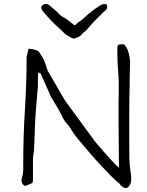

<svg xmlns="http://www.w3.org/2000/svg" viewBox="-20 -930 741 967"><path d="M457 -825Q437 -804 424 -788Q416 -778 408 -772Q401 -767 397 -763Q393 -757 386 -751Q379 -745 371 -742Q364 -739 360 -738Q355 -735 351 -736Q348 -736 341 -739Q335 -743 327 -747Q319 -751 313 -755Q307 -759 302 -765Q297 -770 283 -783Q268 -796 254 -810Q239 -824 217 -849L216 -851H215V-852L212 -855Q204 -864 198 -871Q190 -879 188 -891Q188 -897 192 -902Q196 -906 200 -908Q203 -909 206 -909Q210 -910 212 -910Q222 -910 233 -900Q243 -891 254 -882Q267 -871 276 -861Q285 -851 296 -845Q309 -838 317 -832L333 -820Q341 -814 346 -810Q351 -807 354 -803Q355 -803 358 -803Q362 -806 375 -818Q385 -824 399 -836Q431 -866 458 -885Q485 -905 497 -908L507 -910Q512 -910 515 -909V-908Q522 -904 519 -892Q518 -881 509 -876Q506 -874 502 -870Q497 -865 493 -861Q488 -856 483 -850Q478 -846 476 -844Q473 -841 457 -825ZM631 -204Q631 -169 631.5 -135Q632 -101 637 -67Q639 -58 640 -48.5Q641 -39 641 -31Q641 -25 640 -17Q639 -9 635.5 -1.5Q632 6 626.5 11.5Q621 17 613 17Q605 17 596 10Q587 3 580 -7Q560 -22 536 -47Q512 -72 485.5 -100Q459 -128 434.5 -157Q410 -186 389.5 -210Q369 -234 356 -251.5Q343 -269 341 -273Q334 -289 320 -303.5Q306 -318 296 -338Q284 -363 269 -389Q254 -415 238 -440L184 -561Q180 -562 178 -563.5Q176 -565 174 -565Q172 -559 171.5 -550.5Q171 -542 171 -534V-497Q169 -472 166.5 -445Q164 -418 162 -390Q157 -335 155.5 -280Q154 -225 151 -171Q149 -159 147.5 -146Q146 -133 146 -119V-68Q146 -50 146 -34Q146 -18 145 -13Q143 -9 143 -9Q142 -8 136.5 -5.5Q131 -3 125 -0.5Q119 2 113.5 4Q108 6 107 6Q100 6 94 -3.5Q88 -13 88 -21Q88 -28 90 -31Q90 -32 92 -40Q94 -47 95 -54.5Q96 -62 97 -72V-107Q97 -242 105.5 -376.5Q114 -511 114 -644L124 -685Q134 -683 135 -683Q140 -682 142.5 -682Q145 -682 146 -682Q152 -680 161.5 -677.5Q171 -675 177 -668Q186 -655 192 -645Q198 -635 202.5 -624.5Q207 -614 211 -602Q215 -590 220 -574Q238 -543 257.5 -509.5Q277 -476 296 -443Q300 -435 308 -423L458 -218Q458 -218 470.5 -203Q483 -188 502 -166.5Q521 -145 541.5 -122.5Q562 -100 579 -85V-91Q579 -151 578 -210Q577 -269 577 -330V-411Q578 -435 578 -461.5Q578 -488 578 -526Q578 -537 575.5 -565Q573 -593 572 -618.5Q571 -644 571 -664Q571 -670 571 -685.5Q571 -701 577 -705Q578 -706 583 -706Q587 -707 591 -707H604Q618 -693 624.5 -674.5Q631 -656 633 -640Q635 -624 635 -612Q635 -607 634.5 -596Q634 -585 634 -572Q633 -551 633 -530.5Q633 -510 633 -504Q631 -430 631 -354Q631 -278 631 -204Z"/></svg>

Font: ToneOZ-Tsuipita-TC
Style: Tsuipita-TC
Weight: 400
Designer: :Jeffrey Xuan (Chih-Lin Hsuan)  :
Foundry: jeffreyx@gmail.com, cjkFonts.io
Version: Version 0.24071